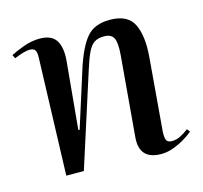

<svg xmlns="http://www.w3.org/2000/svg" viewBox="-85 -622 771 729"><g transform="rotate(-15 301.0 -257.5)"><path d="M590 -40Q577 -29 556.5 -16.5Q536 -4 511.5 5Q487 14 464 14Q376 14 384 -74L411 -389Q415 -437 405.5 -455.5Q396 -474 368 -474Q344 -474 329.5 -464.5Q315 -455 303.5 -431Q292 -407 279 -365L162 0H93L108 -459Q109 -480 103.5 -489Q98 -498 82 -498Q62 -498 21 -481L14 -495Q30 -504 63.5 -516.5Q97 -529 129 -529Q175 -529 193 -502Q211 -475 207 -423L182 -156L187 -155L258 -379Q283 -456 313.5 -492.5Q344 -529 405 -529Q475 -529 498 -482.5Q521 -436 514 -353L490 -66Q489 -44 493.5 -33.5Q498 -23 515 -23Q533 -23 550 -32Q567 -41 581 -52Z"/></g></svg>

Font: Literata 72pt Medium
Style: Italic
Weight: 500
Italic angle: -2°
Designer: Latin by Veronika Burian and Jose Scaglione. Greek by Irene Vlachou. Cyrillic by Vera Evstafieva
Foundry: TypeTogether
Version: Version 3.002